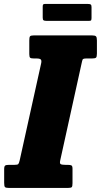

<svg xmlns="http://www.w3.org/2000/svg" viewBox="-60 -924 496 944"><path d="M-39.5 -25V-92Q-39.5 -106.5 -34.5 -110Q-29.5 -113.5 -15.5 -113.5H11.5Q26.5 -113.5 30 -117.5Q33.5 -121.5 37 -136.5L142 -611Q145.5 -626 140.8 -631.2Q136 -636.5 119.5 -636.5H107Q93 -636.5 88.5 -640Q84 -643.5 84 -658V-724.5Q84 -740.5 87.5 -745.2Q91 -750 107 -750H391.5Q407.5 -750 412 -745.2Q416.5 -740.5 416.5 -725V-660.5Q416.5 -644.5 412 -640.5Q407.5 -636.5 392 -636.5H365Q348.5 -636.5 346.2 -631.2Q344 -626 341 -611.5L236 -135Q232.5 -120 238.8 -116.8Q245 -113.5 262 -113.5H273Q286.5 -113.5 291.5 -110.5Q296.5 -107.5 296.5 -94.5V-23.5Q296.5 -8 292.8 -4Q289 0 274 0H-16.5Q-32 0 -35.8 -4.5Q-39.5 -9 -39.5 -25ZM150 -837.5V-891Q150 -898 151.8 -901.2Q153.5 -904.5 160 -904.5H373Q382.5 -904.5 386.2 -901.8Q390 -899 390 -889V-836.5Q390 -829 388.5 -825.2Q387 -821.5 379 -821.5H167.5Q158 -821.5 154 -824.2Q150 -827 150 -837.5Z"/></svg>

Font: Besley* Condensed Heavy
Style: Italic
Weight: 800
Width: 3
Italic angle: -13°
Designer: Owen Earl
Foundry: indestructible type*
Version: Version 3.000; ttfautohint (v1.8.3)